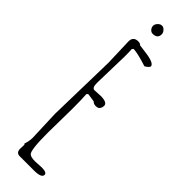

<svg xmlns="http://www.w3.org/2000/svg" viewBox="-271 -771 782 782"><g transform="rotate(45 120.0 -380.0)"><path d="M131.8 -747.1Q131.8 -722.2 104 -722.2Q95.2 -722.2 88.6 -729.7Q82 -737.3 82 -746.6Q82 -755.9 90.1 -764.4Q98.1 -772.9 107.4 -772.9Q116.7 -772.9 124.3 -764.4Q131.8 -755.9 131.8 -747.1ZM53.2 -7.8 54.2 -33.2 50.8 -37.1Q58.1 -57.1 58.1 -78.1L53.2 -210L60.1 -511.2L56.2 -630.9Q56.2 -659.2 85 -659.2Q96.2 -659.2 101.1 -652.8Q104.5 -651.9 129.9 -648.9Q191.4 -642.1 192.9 -624Q192.9 -616.2 173.8 -605Q118.7 -623 92.8 -624L87.9 -618.2Q88.9 -604 88.9 -575.2L85 -419.9Q85 -392.1 99.1 -392.1L132.8 -394Q170.9 -394 171.9 -376Q171.9 -365.7 166.7 -357.9Q161.6 -350.1 148.4 -350.1Q135.3 -350.1 128.9 -357.9L96.2 -362.8H91.8L86.9 -357.9V-355Q88.9 -329.1 88.9 -275.9L86.9 -133.8Q86.9 -34.2 100.6 -23.4Q109.4 -16.1 132.8 -16.1L169.9 -18.1Q199.2 -18.1 199.2 -4.9Q199.2 13.2 155.8 13.2H73.2Q54.7 13.2 53.2 -7.8Z"/></g></svg>

Font: Amatic SC
Style: Regular
Weight: 400
Version: Version 1.004